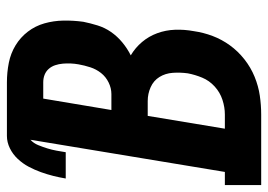

<svg xmlns="http://www.w3.org/2000/svg" viewBox="-145 -645 775 555"><g transform="rotate(-90 242.5 -367.5)"><path d="M-15 0V-105H23L116 -667Q106 -658 100.5 -644.5Q95 -631 91 -618Q87 -605 84.5 -591.5Q82 -578 80 -565H4Q7 -583 11.5 -601Q16 -619 22.5 -637Q29 -655 38 -672Q47 -689 60.5 -703.5Q74 -718 91.5 -726.5Q109 -735 127 -735H282Q311 -735 338.5 -729.5Q366 -724 389 -710Q412 -696 428.5 -674.5Q445 -653 452.5 -626.5Q460 -600 460.5 -571.5Q461 -543 457 -514Q453 -494 446.5 -473Q440 -452 427.5 -434Q415 -416 397.5 -401.5Q380 -387 360 -377Q382 -364 398.5 -344.5Q415 -325 424 -300.5Q433 -276 434 -249Q435 -222 430 -195Q426 -167 416 -140.5Q406 -114 389 -90.5Q372 -67 348.5 -48.5Q325 -30 298 -19Q271 -8 243.5 -4Q216 0 189 0ZM202 -433H248Q265 -433 281.5 -441Q298 -449 309 -463Q320 -477 325.5 -494Q331 -511 334 -528Q336 -539 336.5 -550.5Q337 -562 336 -573.5Q335 -585 331.5 -595.5Q328 -606 321 -614Q314 -622 304 -626Q294 -630 282 -630H235ZM189 -105Q210 -105 231.5 -112Q253 -119 270 -134.5Q287 -150 295.5 -170.5Q304 -191 308 -212Q311 -234 309.5 -255.5Q308 -277 297.5 -294Q287 -311 268 -319.5Q249 -328 228 -328H185L148 -105Z"/></g></svg>

Font: Iosevka Slab Extrabold
Style: Italic
Weight: 800
Italic angle: -9°
Monospace: yes
Designer: Belleve Invis
Foundry: Belleve Invis
Version: Version 11.1.0; ttfautohint (v1.8.3)